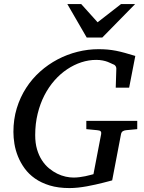

<svg xmlns="http://www.w3.org/2000/svg" viewBox="-20 -936 728 972"><path d="M618.2 -276.9Q608.4 -275.9 601.8 -271.7Q595.2 -267.6 592.8 -257.8L547.9 -22.9Q543 -21.5 530.8 -18.3Q518.6 -15.1 501.5 -10.7Q484.4 -6.3 463.6 -1.7Q442.9 2.9 420.4 7.1Q397.9 11.2 375.2 13.7Q352.5 16.1 332 16.1Q274.9 16.1 231.7 2.9Q188.5 -10.3 157 -32.5Q125.5 -54.7 104.5 -83.7Q83.5 -112.8 70.8 -144.5Q58.1 -176.3 53 -208Q47.9 -239.7 47.9 -268.1Q47.9 -332 64.9 -387.9Q82 -443.8 112.1 -490.5Q142.1 -537.1 182.9 -573.5Q223.6 -609.9 271.7 -635.3Q319.8 -660.6 372.6 -673.8Q425.3 -687 479 -687Q503.4 -687 524.7 -685.1Q545.9 -683.1 567.4 -679Q588.9 -674.8 612.5 -668.2Q636.2 -661.6 665 -652.8L633.8 -492.2H565.9L568.8 -584Q569.8 -595.2 564.5 -602.3Q559.1 -609.4 549.8 -611.8Q547.9 -612.3 541.5 -615.7Q535.2 -619.1 524.7 -623Q514.2 -627 499.5 -629.9Q484.9 -632.8 466.8 -632.8Q429.2 -632.8 391.8 -620.6Q354.5 -608.4 320.1 -585.4Q285.6 -562.5 256.1 -529.1Q226.6 -495.6 204.8 -453.4Q183.1 -411.1 170.7 -360.4Q158.2 -309.6 158.2 -252Q158.2 -211.4 167.5 -179.9Q176.8 -148.4 192.4 -124.5Q208 -100.6 228 -84Q248 -67.4 269.5 -56.9Q291 -46.4 312.5 -41.7Q334 -37.1 352.1 -37.1Q367.2 -37.1 382.6 -39.1Q397.9 -41 411.6 -43.9Q425.3 -46.9 436.3 -49.8Q447.3 -52.7 453.1 -54.2L492.2 -257.8Q493.7 -266.1 489.7 -271Q485.8 -275.9 472.2 -276.9L417 -282.2V-324.2H674.8V-282.2ZM498 -746.1H418.9L320.8 -915.5H391.1L474.1 -823.2L592.8 -915.5H664.1Z"/></svg>

Font: Charis SIL Phon
Style: Italic
Weight: 400
Italic angle: -11°
Foundry: SIL International
Version: Version 5.000